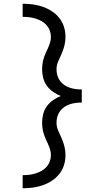

<svg xmlns="http://www.w3.org/2000/svg" viewBox="-20 -853 540 1026"><path d="M101 153V83Q119 83 136 81Q153 79 169.5 74Q186 69 201.5 60.5Q217 52 228.5 39Q240 26 246 9.5Q252 -7 252 -24Q252 -40 247.5 -54.5Q243 -69 237 -82.5Q231 -96 224.5 -110Q218 -124 213.5 -138.5Q209 -153 207 -168Q205 -183 205 -198Q205 -221 211 -244Q217 -267 231 -286Q245 -305 264.5 -318.5Q284 -332 305 -340Q284 -348 264.5 -361.5Q245 -375 231 -394Q217 -413 211 -436Q205 -459 205 -482Q205 -497 207 -512Q209 -527 213.5 -541.5Q218 -556 224.5 -570Q231 -584 237 -597.5Q243 -611 247.5 -625.5Q252 -640 252 -656Q252 -673 246 -689.5Q240 -706 228.5 -719Q217 -732 201.5 -740.5Q186 -749 169.5 -754Q153 -759 136 -761Q119 -763 101 -763V-833Q128 -833 155 -829.5Q182 -826 208 -817Q234 -808 257 -793Q280 -778 297 -756.5Q314 -735 322 -709Q330 -683 330 -656Q330 -633 324.5 -610.5Q319 -588 310 -567.5Q301 -547 291.5 -526Q282 -505 282 -482Q282 -466 286.5 -450Q291 -434 300.5 -421Q310 -408 324 -398.5Q338 -389 353.5 -384Q369 -379 385 -377Q401 -375 417 -375V-305Q401 -305 385 -303Q369 -301 353.5 -296Q338 -291 324 -281.5Q310 -272 300.5 -259Q291 -246 286.5 -230Q282 -214 282 -198Q282 -175 291.5 -154Q301 -133 310 -112.5Q319 -92 324.5 -69.5Q330 -47 330 -24Q330 3 322 29Q314 55 297 76.5Q280 98 257 113Q234 128 208 137Q182 146 155 149.5Q128 153 101 153Z"/></svg>

Font: Iosevka SS18
Style: Regular
Weight: 400
Monospace: yes
Designer: Belleve Invis
Foundry: Belleve Invis
Version: Version 25.1.1; ttfautohint (v1.8.4)